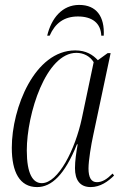

<svg xmlns="http://www.w3.org/2000/svg" viewBox="-20 -751 506 781"><path d="M172 -606H182C204 -656 240 -684 297 -684C355 -684 390 -657 392 -606H402C406 -683 373 -731 302 -731C233 -731 189 -677 172 -606ZM131 10C189 10 243 -39 293 -164H296C290 -130 285 -97 285 -67C285 -19 305 10 349 10C388 10 420 -13 444 -37L438 -45C415 -22 396 -10 374 -10C351 -10 340 -29 340 -66C340 -98 351 -164 359 -200L430 -535H418L378 -506C358 -528 330 -546 286 -546C121 -546 28 -312 28 -150C28 -51 60 10 131 10ZM150 -6C114 -6 89 -43 89 -139C89 -288 167 -536 291 -536C319 -536 346 -523 361 -498L313 -270C286 -143 217 -6 150 -6Z"/></svg>

Font: Noto Serif Display Condensed Light
Style: Italic
Weight: 300
Width: 3
Italic angle: -12°
Designer: Monotype Design Team
Foundry: Monotype Imaging Inc.
Version: Version 2.009